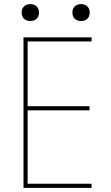

<svg xmlns="http://www.w3.org/2000/svg" viewBox="-20 -911 540 931"><path d="M94 0V-730H424V-710H114V-396H414V-376H114V-20H424V0ZM127 -809Q108 -809 96.5 -820Q85 -831 85 -850Q85 -869 96.5 -880Q108 -891 127 -891Q146 -891 157.5 -880Q169 -869 169 -850Q169 -831 157.5 -820Q146 -809 127 -809ZM373 -809Q354 -809 342.5 -820Q331 -831 331 -850Q331 -869 342.5 -880Q354 -891 373 -891Q392 -891 403.5 -880Q415 -869 415 -850Q415 -831 403.5 -820Q392 -809 373 -809Z"/></svg>

Font: M PLUS 1 Code Thin
Style: Regular
Weight: 250
Designer: Coji Morishita
Foundry: UNDERFOREST DESIGN
Version: Version 1.002